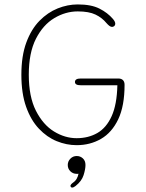

<svg xmlns="http://www.w3.org/2000/svg" viewBox="-20 -645 659 867"><path d="M326 10.5Q280.5 10.5 236.2 -7.5Q192 -25.5 155.8 -63.8Q119.5 -102 98 -162.5Q76.5 -223 76.5 -307.5Q76.5 -392.5 98.8 -452.8Q121 -513 158.2 -551Q195.5 -589 240.5 -607Q285.5 -625 331 -625Q392 -625 429 -606.2Q466 -587.5 490 -559.5Q495.5 -553 498 -547.8Q500.5 -542.5 500.5 -537.5Q500.5 -531 495.8 -527.2Q491 -523.5 486 -523.5Q480.5 -523.5 474.2 -528Q468 -532.5 461 -540.5Q441 -565 411.2 -579.2Q381.5 -593.5 331 -593.5Q276 -593.5 225.2 -563.2Q174.5 -533 142.2 -469.8Q110 -406.5 110 -307.5Q110 -208.5 142.2 -145Q174.5 -81.5 224 -51.2Q273.5 -21 326 -21Q379 -21 419.8 -44.5Q460.5 -68 484.2 -120.5Q508 -173 510 -260H345Q331 -260 324.8 -263.8Q318.5 -267.5 318.5 -275Q318.5 -282.5 324.8 -286.5Q331 -290.5 345 -290.5H514Q528 -290.5 535.2 -283.2Q542.5 -276 542.5 -262Q542.5 -166.5 513.8 -106.2Q485 -46 436 -17.8Q387 10.5 326 10.5ZM326.5 59.5Q342.5 59.5 354.2 70.2Q366 81 366 100Q366 118.5 357.5 145.8Q349 173 321 195Q316.5 198.5 312.8 200.2Q309 202 305.5 202Q302 202 300 199.2Q298 196.5 298 195Q298 191.5 301.2 187.5Q304.5 183.5 310 179.5Q320.5 172.5 326.5 161.8Q332.5 151 334.5 139.5Q333.5 140 330.8 140Q328 140 326.5 140Q309.5 140 297.8 128.5Q286 117 286 100Q286 83.5 297.8 71.5Q309.5 59.5 326.5 59.5Z"/></svg>

Font: Sono Monospace ExtraLight
Style: Regular
Weight: 250
Version: Version 2.112